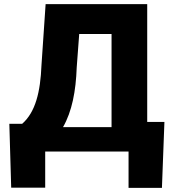

<svg xmlns="http://www.w3.org/2000/svg" viewBox="-20 -731 839 926"><path d="M25 -134 34 174H198V0H600V175H761L773 -143H690V-711H200L180 -416C175 -288 151 -190 87 -134ZM284 -118C327 -193 346 -291 350 -406L362 -567H518V-118Z"/></svg>

Font: Asimov Pro
Style: Ult
Weight: 900
Designer: Google
Version: Version 2.000980; 2014